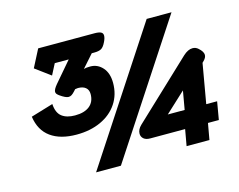

<svg xmlns="http://www.w3.org/2000/svg" viewBox="-99 -862 1276 1023"><g transform="rotate(-15 538.5 -350.0)"><path d="M784 -710H921L449 10H312ZM58 -365 181 -402Q184 -353 210.5 -332.5Q237 -312 283 -312Q335 -312 363.5 -335Q392 -358 392 -401Q392 -424 377 -436.5Q362 -449 335 -449L319 -447L310 -437Q300 -426 292 -421Q284 -416 275 -416Q259 -416 228 -438Q220 -444 216 -449Q212 -454 212 -461Q212 -474 232 -498L327 -609H250L219 -549L135 -611L185 -708H496Q519 -708 530.5 -702.5Q542 -697 542 -683Q542 -669 532 -649Q520 -624 506.5 -616.5Q493 -609 468 -609H454L392 -539Q404 -543 428 -543Q468 -543 495.5 -512Q523 -481 523 -427Q523 -363 490.5 -314Q458 -265 399.5 -238Q341 -211 265 -211Q176 -211 122.5 -249.5Q69 -288 58 -365ZM830 -90H637Q614 -90 601.5 -101Q589 -112 589 -129Q589 -152 611 -173L927 -471Q954 -496 979 -496Q997 -496 1010 -484Q1034 -463 1034 -445Q1034 -430 1019 -415L1011 -407L973 -189H1033L1016 -90H956L940 0H814ZM854 -189 872 -292 761 -189Z"/></g></svg>

Font: Niramit
Style: Bold Italic
Weight: 700
Italic angle: -10°
Designer: Katatrad Aksorn Co.,Ltd.
Foundry: Cadson Demak Co.,Ltd.
Version: Version 1.001; ttfautohint (v1.6)